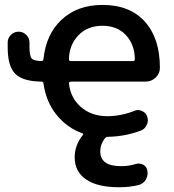

<svg xmlns="http://www.w3.org/2000/svg" viewBox="-20 -576 719 792"><path d="M150.4 -324.2Q158.2 -324.2 159.2 -332Q169.9 -434.6 233.4 -494.1Q298.8 -555.7 403.3 -555.7Q515.6 -555.7 577.6 -486.8Q639.6 -418 639.6 -295.9Q639.6 -272.5 622.1 -255.9Q604.5 -239.3 580.1 -239.3H271.5Q264.6 -239.3 264.6 -231.4Q270.5 -173.8 311.5 -136.7Q355.5 -96.7 422.9 -96.7Q477.5 -96.7 533.2 -118.2Q541 -122.1 548.8 -122.1Q557.6 -122.1 565.4 -118.2Q582 -111.3 586.9 -95.7Q589.8 -86.9 589.8 -80.1Q589.8 -69.3 585 -60.5Q577.1 -43 560.5 -37.1Q494.1 -12.7 425.8 -11.7Q418 -11.7 413.1 -5.9Q393.6 18.6 393.6 47.9Q393.6 109.4 478.5 109.4Q480.5 109.4 481.4 109.4Q510.7 109.4 540 100.6Q545.9 98.6 551.8 98.6Q561.5 98.6 571.3 103.5Q585.9 112.3 587.9 128.9Q588.9 132.8 588.9 136.7Q588.9 152.3 581.1 166Q570.3 182.6 550.8 187.5Q513.7 196.3 474.6 196.3Q472.7 196.3 469.7 196.3Q381.8 196.3 335 164.1Q288.1 131.8 288.1 73.2Q288.1 22.5 321.3 -18.6Q326.2 -24.4 319.3 -26.4Q257.8 -47.9 213.9 -101.6Q169.9 -155.3 159.2 -232.4Q158.2 -239.3 151.4 -239.3Q74.2 -240.2 43 -271.5Q11.7 -302.7 11.7 -380.9V-400.4Q11.7 -418.9 24.9 -432.1Q38.1 -445.3 56.6 -445.3Q75.2 -445.3 88.4 -432.1Q101.6 -418.9 101.6 -400.4V-382.8Q101.6 -344.7 111.3 -334Q120.1 -325.2 150.4 -324.2ZM529.3 -324.2Q536.1 -324.2 536.1 -331.1Q536.1 -391.6 499 -431.6Q462.9 -469.7 403.3 -469.7Q340.8 -469.7 303.7 -430.7Q264.6 -389.6 264.6 -331.1Q264.6 -324.2 271.5 -324.2Z"/></svg>

Font: Gen Jyuu Gothic P Medium
Style: Regular
Weight: 500
Designer: [Source Han Sans]
Ryoko NISHIZUKA  (kana & ideographs); Paul D. Hunt (Latin, Greek & Cyrillic); Wenlong ZHANG  (bopomofo
Version: Version 1.002.20150607